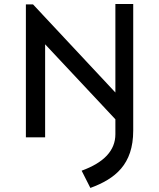

<svg xmlns="http://www.w3.org/2000/svg" viewBox="-20 -676 783 945"><path d="M547.9 -656.2V-220.7L142.6 -654.3H107.4V0H202.1V-458L547.9 -88.9V-15.6C547.9 64.5 492.2 124 381.8 164.1L424.8 249C546.9 204.1 635.7 133.8 635.7 -33.2V-656.2Z"/></svg>

Font: Sen-gleads
Style: Regular
Weight: 400
Designer: Kosal Sen, Philatype
Foundry: Philatype
Version: Version 1.004; ttfautohint (v1.8.3)